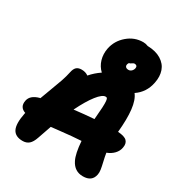

<svg xmlns="http://www.w3.org/2000/svg" viewBox="-225 -1165 1230 1311"><g transform="rotate(30 390.0 -510.0)"><path d="M621.1 -9.8Q554.2 -9.8 522.9 -73.2Q500 -118.2 493.2 -214.8Q455.1 -212.9 416.7 -209.2Q378.4 -205.6 327.9 -200Q277.3 -194.3 263.2 -192.9Q238.8 -124.5 226.1 -85.9Q212.9 -46.9 193.4 -30Q173.8 -13.2 144 -13.2Q85.9 -13.2 65.7 -52.5Q45.4 -91.8 63 -181.2Q63.5 -182.1 64 -184.6Q64.5 -187 64.9 -188Q12.7 -205.6 23.9 -261.2Q33.2 -308.1 98.1 -326.2Q100.1 -327.1 104 -327.1Q115.7 -360.8 136.2 -413.8Q156.7 -466.8 170.2 -506.3Q183.6 -545.9 190.9 -581.1Q196.8 -610.8 210.9 -624Q225.1 -637.2 251 -637.2Q282.7 -637.2 304.2 -621.1Q336.4 -658.7 379.9 -688Q348.1 -717.3 335.4 -760.3Q322.8 -803.2 332 -850.1Q345.7 -917.5 399.4 -963.6Q453.1 -1009.8 522 -1009.8Q542 -1009.8 560.1 -1002Q625 -1000.5 667.2 -974.4Q709.5 -948.2 724.1 -905.8Q738.8 -863.3 728 -810.1Q711.4 -725.1 643.1 -679.2Q672.4 -641.6 680.4 -570.1Q688.5 -498.5 678.2 -393.1Q731 -390.1 749.5 -370.8Q768.1 -351.6 761.2 -316.9Q756.3 -288.1 734.6 -265.1Q712.9 -242.2 680.2 -230Q684.6 -201.2 692.9 -166.3Q701.2 -131.3 704.3 -110.1Q707.5 -88.9 704.1 -71.8Q692.4 -9.8 621.1 -9.8ZM501 -823.2Q498 -810.5 505.4 -802.7Q512.7 -794.9 527.8 -794.9Q540.5 -794.9 550.8 -804.4Q561 -814 564 -828.1Q566.4 -839.4 560.8 -846.2Q555.2 -853 543 -853Q536.1 -853 525.4 -845Q514.6 -836.9 507.8 -836.9Q502.9 -830.6 501 -823.2ZM484.9 -559.1Q459 -559.1 420.7 -510.3Q382.3 -461.4 338.9 -373Q421.9 -382.8 495.1 -388.2Q500.5 -449.2 502.2 -483.6Q503.9 -518.1 502 -534.7Q500 -551.3 496.3 -555.2Q492.7 -559.1 484.9 -559.1Z"/></g></svg>

Font: Shantell Sans Bouncy
Style: Italic
Weight: 800
Italic angle: -11.31°
Designer: Stephen Nixon, Anya Danilova, Shantell Martin
Foundry: Arrow Type
Version: Version 1.006;[9816181b4]